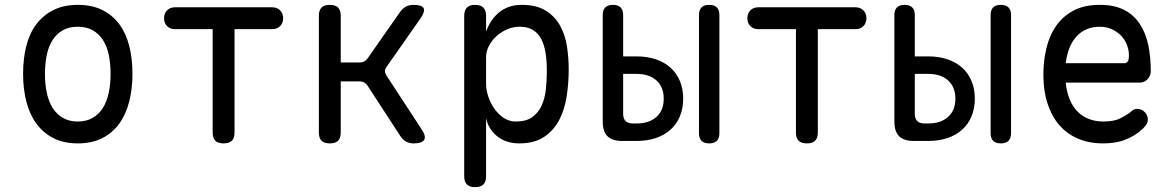

<svg xmlns="http://www.w3.org/2000/svg" viewBox="-20 -580 4840 790"><path d="M300 10Q242 10 200 -11.5Q158 -33 130 -71Q102 -109 88.5 -161.5Q75 -214 75 -276Q75 -338 88 -390Q101 -442 129 -479.5Q157 -517 199.5 -538.5Q242 -560 300 -560Q359 -560 401.5 -538.5Q444 -517 471.5 -479.5Q499 -442 512 -390Q525 -338 525 -276Q525 -214 511.5 -161.5Q498 -109 470.5 -71Q443 -33 400.5 -11.5Q358 10 300 10ZM300 -80Q335 -80 360.5 -94.5Q386 -109 402.5 -134.5Q419 -160 427 -196.5Q435 -233 435 -276Q435 -319 427.5 -354.5Q420 -390 403.5 -415.5Q387 -441 361.5 -455.5Q336 -470 300 -470Q264 -470 238.5 -455.5Q213 -441 196.5 -415.5Q180 -390 172.5 -354Q165 -318 165 -275Q165 -232 173 -196Q181 -160 197.5 -134.5Q214 -109 239.5 -94.5Q265 -80 300 -80Z M855 -460H700Q680 -460 667.5 -472.5Q655 -485 655 -505Q655 -525 667.5 -537.5Q680 -550 700 -550H1100Q1120 -550 1132.5 -537.5Q1145 -525 1145 -505Q1145 -485 1132.5 -472.5Q1120 -460 1100 -460H945V-35Q945 -12 934 -1Q923 10 900 10Q877 10 866 -1Q855 -12 855 -35Z M1337 10Q1314 10 1303 -1Q1292 -12 1292 -35V-515Q1292 -538 1303 -549Q1314 -560 1337 -560Q1360 -560 1371 -549Q1382 -538 1382 -515V-323H1460Q1470 -323 1478 -327Q1486 -331 1492 -339L1627 -532Q1637 -546 1650.5 -553Q1664 -560 1681 -560Q1716 -560 1723 -546.5Q1730 -533 1710 -504L1570 -304Q1564 -296 1564 -287.5Q1564 -279 1569 -271L1714 -49Q1734 -20 1725.5 -5Q1717 10 1682 10Q1665 10 1651.5 3Q1638 -4 1628 -19L1492 -228Q1487 -236 1479 -240.5Q1471 -245 1461 -245H1382V-35Q1382 -12 1371 -1Q1360 10 1337 10Z M1935 -560Q1958 -560 1969 -548.5Q1980 -537 1980 -514V-450Q1989 -475 2002.5 -495Q2016 -515 2034 -529.5Q2052 -544 2075 -552Q2098 -560 2127 -560Q2188 -560 2226 -536Q2264 -512 2285 -473.5Q2306 -435 2313 -388Q2320 -341 2320 -294Q2320 -240 2312 -186Q2304 -132 2282 -88.5Q2260 -45 2220 -17.5Q2180 10 2117 10Q2062 10 2025.5 -19.5Q1989 -49 1980 -94V145Q1980 168 1969 179Q1958 190 1935 190Q1912 190 1901 179Q1890 168 1890 145V-514Q1890 -537 1901 -548.5Q1912 -560 1935 -560ZM2118 -470Q2091 -470 2066 -459Q2041 -448 2022 -430.5Q2003 -413 1991.5 -390.5Q1980 -368 1980 -344V-234Q1980 -210 1989 -183Q1998 -156 2014 -133Q2030 -110 2052.5 -95Q2075 -80 2102 -80Q2145 -80 2170 -98Q2195 -116 2208.5 -145.5Q2222 -175 2226 -212.5Q2230 -250 2230 -288Q2230 -327 2225 -360.5Q2220 -394 2207.5 -418.5Q2195 -443 2173 -456.5Q2151 -470 2118 -470Z M2544 -348H2599Q2643 -348 2678.5 -336Q2714 -324 2739 -301.5Q2764 -279 2777.5 -246.5Q2791 -214 2791 -174Q2791 -134 2777.5 -101.5Q2764 -69 2739 -46.5Q2714 -24 2678.5 -12Q2643 0 2599 0H2540Q2499 0 2479.5 -19.5Q2460 -39 2460 -80V-518Q2460 -539 2470.5 -549.5Q2481 -560 2502 -560Q2523 -560 2533.5 -549.5Q2544 -539 2544 -518ZM2544 -112Q2544 -92 2554 -82Q2564 -72 2584 -72H2599Q2651 -72 2681 -99Q2711 -126 2711 -174Q2711 -222 2681 -249Q2651 -276 2599 -276H2544ZM2940 -32Q2940 -11 2929.5 -0.5Q2919 10 2898 10Q2877 10 2866.5 -0.5Q2856 -11 2856 -32V-518Q2856 -539 2866.5 -549.5Q2877 -560 2898 -560Q2919 -560 2929.5 -549.5Q2940 -539 2940 -518Z M3255 -460H3100Q3080 -460 3067.5 -472.5Q3055 -485 3055 -505Q3055 -525 3067.5 -537.5Q3080 -550 3100 -550H3500Q3520 -550 3532.5 -537.5Q3545 -525 3545 -505Q3545 -485 3532.5 -472.5Q3520 -460 3500 -460H3345V-35Q3345 -12 3334 -1Q3323 10 3300 10Q3277 10 3266 -1Q3255 -12 3255 -35Z M3744 -348H3799Q3843 -348 3878.5 -336Q3914 -324 3939 -301.5Q3964 -279 3977.5 -246.5Q3991 -214 3991 -174Q3991 -134 3977.5 -101.5Q3964 -69 3939 -46.5Q3914 -24 3878.5 -12Q3843 0 3799 0H3740Q3699 0 3679.5 -19.5Q3660 -39 3660 -80V-518Q3660 -539 3670.5 -549.5Q3681 -560 3702 -560Q3723 -560 3733.5 -549.5Q3744 -539 3744 -518ZM3744 -112Q3744 -92 3754 -82Q3764 -72 3784 -72H3799Q3851 -72 3881 -99Q3911 -126 3911 -174Q3911 -222 3881 -249Q3851 -276 3799 -276H3744ZM4140 -32Q4140 -11 4129.5 -0.5Q4119 10 4098 10Q4077 10 4066.5 -0.5Q4056 -11 4056 -32V-518Q4056 -539 4066.5 -549.5Q4077 -560 4098 -560Q4119 -560 4129.5 -549.5Q4140 -539 4140 -518Z M4659 -132Q4678 -132 4690.5 -118.5Q4703 -105 4703 -88Q4703 -79 4698.5 -70.5Q4694 -62 4682 -50Q4666 -35 4648 -24Q4630 -13 4609.5 -5Q4589 3 4566.5 6.5Q4544 10 4519 10Q4461 10 4415.5 -9.5Q4370 -29 4338.5 -65.5Q4307 -102 4290 -154.5Q4273 -207 4273 -272Q4273 -329 4285.5 -381.5Q4298 -434 4325.5 -473.5Q4353 -513 4397 -536.5Q4441 -560 4505 -560Q4565 -560 4605 -539.5Q4645 -519 4669.5 -482Q4694 -445 4704.5 -395.5Q4715 -346 4715 -287Q4715 -269 4702 -254.5Q4689 -240 4668 -240H4365Q4369 -200 4382 -169.5Q4395 -139 4415 -119.5Q4435 -100 4461.5 -90Q4488 -80 4520 -80Q4565 -80 4591.5 -94Q4618 -108 4633 -120Q4641 -127 4646 -129.5Q4651 -132 4659 -132ZM4365 -320H4609Q4614 -320 4619.5 -326Q4625 -332 4625 -353Q4625 -374 4617 -395Q4609 -416 4593.5 -432.5Q4578 -449 4555.5 -459.5Q4533 -470 4505 -470Q4474 -470 4449.5 -459Q4425 -448 4407.5 -428Q4390 -408 4379.5 -380.5Q4369 -353 4365 -320Z"/></svg>

Font: Maple Mono NF CN
Style: Regular
Weight: 400
Monospace: yes
Designer: subframe7536
Version: Version 7.000